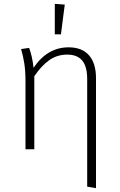

<svg xmlns="http://www.w3.org/2000/svg" viewBox="-20 -779 625 1002"><path d="M481 -371V203L435 195V-366Q435 -432 409 -463Q383 -494 331 -494Q278 -494 237 -465Q196 -436 159 -381V0H113V-355Q113 -408 107 -447Q101 -486 90 -523L132 -529Q149 -484 155 -425Q227 -532 338 -532Q408 -532 444.5 -490.5Q481 -449 481 -371ZM318 -755 298 -600H266V-759Z"/></svg>

Font: FiraGO ExtraLight
Style: Regular
Weight: 200
Designer: bBox Type
Foundry: bBox Type GmbH
Version: Version 1.001